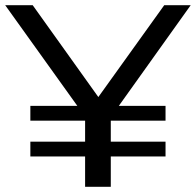

<svg xmlns="http://www.w3.org/2000/svg" viewBox="-24 -720 755 740"><path d="M711 -700H609L355 -346L102 -700H-4L274 -312H93V-255H304V-174H93V-117H304V0H403V-117H614V-174H403V-255H614V-312H434Z"/></svg>

Font: AWKNG-Font Medium
Style: Regular
Weight: 500
Designer: Awakening Church
Foundry: Awakening Church
Version: Version 1.700;PS 001.700;hotconv 1.0.88;makeotf.lib2.5.64775